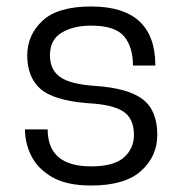

<svg xmlns="http://www.w3.org/2000/svg" viewBox="-20 -561 562 592"><path d="M261 11Q186 11 141.5 -14.5Q97 -40 77 -79.5Q57 -119 57 -162H127Q127 -48 261 -48Q331 -48 362 -75.5Q393 -103 393 -145Q393 -195 360.5 -217Q328 -239 248 -243Q143 -252 103.5 -288Q64 -324 64 -390Q64 -453 111 -497Q158 -541 261 -541Q459 -541 459 -359H390Q390 -416 362.5 -449Q335 -482 261 -482Q207 -482 170.5 -460.5Q134 -439 134 -390Q134 -346 165.5 -323.5Q197 -301 275 -296Q376 -289 420.5 -254.5Q465 -220 465 -145Q465 -79 415 -34Q365 11 261 11Z"/></svg>

Font: Tanohe Sans
Style: Regular
Weight: 400
Designer: Village Type and Design LLC & Cristiano Sobral
Foundry: Cooper Hewitt Smithsonian Design Museum
Version: Version 1.00;September 29, 2021;FontCreator 13.0.0.2655 64-b